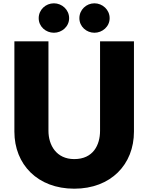

<svg xmlns="http://www.w3.org/2000/svg" viewBox="-20 -1062 898 1161"><path d="M643 -952C643 -1003 600 -1042 551 -1042C502 -1042 460 -1003 460 -952C460 -901 503 -864 551 -864C599 -864 643 -901 643 -952ZM398 -952C398 -1003 355 -1042 306 -1042C256 -1042 214 -1003 214 -952C214 -901 257 -864 306 -864C354 -864 398 -901 398 -952ZM790 -266V-812H585V-271C585 -186 544 -100 429 -100C321 -100 273 -184 273 -271V-812H67V-266C67 -68 207 79 429 79C651 79 790 -68 790 -266Z"/></svg>

Font: LINE Seed JP App_OTF ExtraBold
Style: Regular
Weight: 800
Designer: LINE & Fontrix & Fontworks
Version: Version 1.013